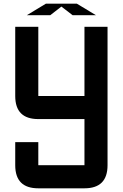

<svg xmlns="http://www.w3.org/2000/svg" viewBox="-20 -1020 665 1040"><path d="M62.5 -875H187.5V-500H437.5V-875H562.5V-125Q562.5 0 437.5 0H187.5Q62.5 0 62.5 -125V-250H187.5V-125H437.5V-375H187.5Q62.5 -375 62.5 -500ZM228.5 -1000H396.5L500 -937.5H373.5L312.5 -984.4L252 -937.5H125Z"/></svg>

Font: Oldtimer
Style: Regular
Weight: 400
Designer: GGBotNet
Foundry: GGBotNet
Version: 1.00